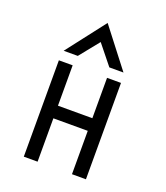

<svg xmlns="http://www.w3.org/2000/svg" viewBox="-156 -980 939 1086"><g transform="rotate(20 313.5 -436.5)"><path d="M208 -640 303 -758 398 -640H483L303 -873L123 -640ZM490 0V-580H406V-337H199V-580H116V0H199V-261H406V0Z"/></g></svg>

Font: Charger Monospace
Style: Regular
Weight: 400
Designer: Jasper
Foundry: Cannot Into Space Fonts
Version: Version 0.980